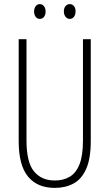

<svg xmlns="http://www.w3.org/2000/svg" viewBox="-20 -905 533 935"><path d="M422 -218Q422 -132 399.5 -82Q377 -32 337.5 -11Q298 10 247 10Q162 10 116.5 -45Q71 -100 71 -218V-714H109V-221Q109 -115 145.5 -70.5Q182 -26 247 -26Q288 -26 319 -44Q350 -62 367 -104.5Q384 -147 384 -221V-714H422ZM146 -849Q146 -864 153.5 -874.5Q161 -885 174 -885Q186 -885 194 -875Q202 -865 202 -849Q202 -832 194 -822.5Q186 -813 174 -813Q161 -813 153.5 -823.5Q146 -834 146 -849ZM291 -850Q291 -865 299 -875Q307 -885 320 -885Q332 -885 340 -875.5Q348 -866 348 -850Q348 -833 340 -823Q332 -813 320 -813Q307 -813 299 -823.5Q291 -834 291 -850Z"/></svg>

Font: Noto Sans Arabic ExtCond ExtLt
Style: Regular
Weight: 200
Width: 2
Designer: Monotype Design Team, Nadine Chahine, Nizar Qandah and Khaled Hosny
Foundry: Monotype Imaging Inc.
Version: Version 2.012; ttfautohint (v1.8.4.7-5d5b)